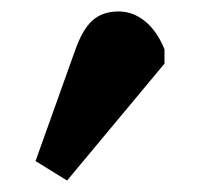

<svg xmlns="http://www.w3.org/2000/svg" viewBox="-20 -790 375 335"><path d="M97 -475 42 -509 111 -702Q124 -739 141.5 -754.5Q159 -770 187 -770Q212 -770 233 -753Q254 -736 267 -704V-679Z"/></svg>

Font: Literata 18pt Black
Style: Regular
Weight: 900
Designer: Latin by Veronika Burian and Jose Scaglione. Greek by Irene Vlachou. Cyrillic by Vera Evstafieva.
Foundry: TypeTogether
Version: Version 3.103;gftools[0.9.29]